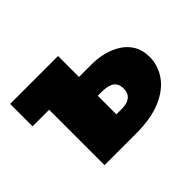

<svg xmlns="http://www.w3.org/2000/svg" viewBox="-99 -586 745 745"><g transform="rotate(-45 273.0 -213.5)"><path d="M107 0V-427H279V-107H311Q339 -107 354.5 -120Q370 -133 370 -158Q370 -184 353 -196.5Q336 -209 299 -209H239V-312H349Q383 -312 414 -304Q445 -296 471 -279.5Q497 -263 512.5 -236.5Q528 -210 528 -173Q528 -127 501 -87.5Q474 -48 419 -24Q364 0 279 0ZM16 -304V-427H195V-304Z"/></g></svg>

Font: Ysabeau Infant Black
Style: Regular
Weight: 900
Designer: Christian Thalmann (Catharsis Fonts)
Version: Version 2.001;gftools[0.9.30]; featfreeze: ss01,ss02,lnum